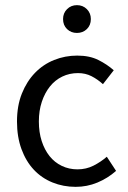

<svg xmlns="http://www.w3.org/2000/svg" viewBox="-20 -714 496 746"><path d="M274 12Q226 12 184 -5Q142 -22 111.5 -54.5Q81 -87 63.5 -134.5Q46 -182 46 -242Q46 -303 65 -350.5Q84 -398 116 -431Q148 -464 190.5 -481Q233 -498 280 -498Q328 -498 362 -481Q396 -464 422 -441L380 -387Q359 -406 335.5 -418Q312 -430 283 -430Q250 -430 222 -416.5Q194 -403 174 -378Q154 -353 142.5 -318.5Q131 -284 131 -242Q131 -200 142 -166Q153 -132 172.5 -107.5Q192 -83 220 -69.5Q248 -56 281 -56Q315 -56 343.5 -70.5Q372 -85 395 -105L431 -50Q398 -21 358 -4.5Q318 12 274 12ZM279 -586Q256 -586 240.5 -601Q225 -616 225 -640Q225 -663 240.5 -678.5Q256 -694 279 -694Q302 -694 317.5 -678.5Q333 -663 333 -640Q333 -616 317.5 -601Q302 -586 279 -586Z"/></svg>

Font: CV Source Sans
Style: Regular
Weight: 400
Designer: Paul D. Hunt
Foundry: Adobe Systems Incorporated
Version: Version 3.001